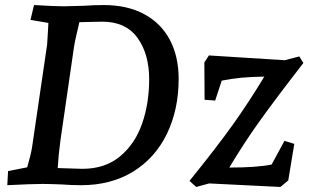

<svg xmlns="http://www.w3.org/2000/svg" viewBox="-20 -730 1238 762"><path d="M12 -51 88 -66Q102 -114 107 -144L167 -553L170 -601L172 -639L101 -651L115 -710Q198 -705 232 -705L311 -707Q355 -710 391 -710Q485 -710 552 -674Q619 -638 654 -572Q689 -506 689 -417Q689 -295 642.5 -199Q596 -103 508.5 -49Q421 5 302 5Q263 5 225 2Q175 0 148 0Q107 0 9 5ZM242 -62 307 -60Q397 -60 456.5 -109.5Q516 -159 544 -239.5Q572 -320 572 -415Q572 -516 525.5 -580Q479 -644 386 -644L295 -642Q276 -563 273 -539L220 -174Q212 -115 209 -63ZM1029 -426Q973 -425 937.5 -421.5Q902 -418 860 -410L834 -331L792 -334L791 -482L809 -510L1110 -491L1168 -506L1184 -480Q1064 -325 1004.5 -241Q945 -157 890 -65Q999 -65 1058 -77L1109 -171L1148 -159L1124 -14L1093 12L810 -2L759 12L732 -12Q842 -148 905 -236.5Q968 -325 1029 -426Z"/></svg>

Font: Andada Pro SemiBold
Style: Italic
Weight: 600
Italic angle: -6.99998°
Designer: Carolina Giovagnoli
Foundry: Huerta Tipografica
Version: Version 3.005